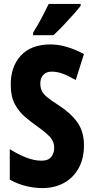

<svg xmlns="http://www.w3.org/2000/svg" viewBox="-20 -951 477 981"><path d="M409 -208Q409 -141 382 -92Q355 -43 307 -16.5Q259 10 196 10Q157 10 114.5 0Q72 -10 30 -33V-189Q71 -163 112.5 -146.5Q154 -130 192 -130Q227 -130 242 -149.5Q257 -169 257 -196Q257 -227 236.5 -250Q216 -273 168 -307Q138 -328 107.5 -354Q77 -380 56 -418.5Q35 -457 35 -517Q34 -610 86.5 -667Q139 -724 238 -724Q277 -724 319 -712Q361 -700 409 -675L367 -542Q327 -565 299 -575Q271 -585 244 -585Q216 -585 201 -568Q186 -551 186 -525Q186 -502 194 -486Q202 -470 221.5 -454Q241 -438 277 -415Q341 -374 375 -326.5Q409 -279 409 -208ZM392 -921Q379 -904 355 -877Q331 -850 304 -821.5Q277 -793 253 -771H149V-784Q174 -824 193.5 -861Q213 -898 229 -931H392Z"/></svg>

Font: Noto Sans Gujarati ExtraCondensed ExtraBold
Style: Regular
Weight: 800
Width: 2
Designer: Jelle Bosma - Monotype Design Team, Universal Thirst
Foundry: Monotype Imaging Inc.
Version: Version 2.106; ttfautohint (v1.8.4.7-5d5b)